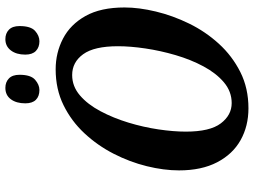

<svg xmlns="http://www.w3.org/2000/svg" viewBox="-138 -820 968 733"><g transform="rotate(-90 346.5 -453.0)"><path d="M300 11Q232 11 178.5 -19Q125 -49 94 -108.5Q63 -168 63 -254Q63 -312 79 -377Q95 -442 126.5 -503.5Q158 -565 204.5 -615Q251 -665 312 -695Q373 -725 449 -725Q512 -725 566 -697Q620 -669 652.5 -611Q685 -553 685 -462Q685 -407 669.5 -342.5Q654 -278 623.5 -215.5Q593 -153 546.5 -102Q500 -51 438.5 -20Q377 11 300 11ZM320 -53Q364 -53 399 -82.5Q434 -112 460 -160.5Q486 -209 503 -267Q520 -325 528.5 -382.5Q537 -440 537 -487Q537 -578 506.5 -620Q476 -662 427 -662Q384 -662 349.5 -632.5Q315 -603 289 -554Q263 -505 245.5 -447.5Q228 -390 219.5 -332.5Q211 -275 211 -228Q211 -136 242.5 -94.5Q274 -53 320 -53ZM556 -787Q533 -787 519 -800.5Q505 -814 505 -841Q505 -875 521 -896Q537 -917 564 -917Q586 -917 600 -903.5Q614 -890 614 -863Q614 -820 595.5 -803.5Q577 -787 556 -787ZM370 -787Q346 -787 332.5 -800.5Q319 -814 319 -841Q319 -875 334.5 -896Q350 -917 378 -917Q400 -917 414 -903.5Q428 -890 428 -863Q428 -820 409 -803.5Q390 -787 370 -787Z"/></g></svg>

Font: Noto Serif Condensed
Style: Bold Italic
Weight: 700
Width: 3
Italic angle: -12°
Designer: Monotype Design Team
Foundry: Monotype Imaging Inc.
Version: Version 2.014